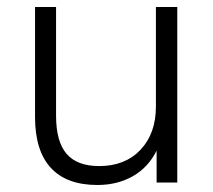

<svg xmlns="http://www.w3.org/2000/svg" viewBox="-20 -521 609 548"><path d="M486 -501V0H427V-91Q403 -43 359 -18Q315 7 258 7Q170 7 125 -42Q80 -91 80 -187V-501H140V-191Q140 -117 170 -82Q200 -47 263 -47Q337 -47 381 -93.5Q425 -140 425 -217V-501Z"/></svg>

Font: Muli Light
Style: Regular
Weight: 300
Designer: Vernon Adams
Foundry: Vernon Adams
Version: Version 2.100